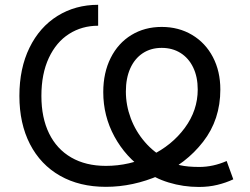

<svg xmlns="http://www.w3.org/2000/svg" viewBox="-20 -757 1025 788"><path d="M574.2 -58.6Q495.6 -112.3 449.7 -196.5Q403.8 -280.8 403.8 -378.9Q403.8 -458.5 434.3 -519.3Q464.8 -580.1 519.3 -613.3Q573.7 -646.5 643.6 -646.5Q713.4 -646.5 768.3 -613.8Q823.2 -581.1 853.8 -522.7Q884.3 -464.4 884.3 -389.6Q884.3 -266.1 813.7 -175.3Q743.2 -84.5 634.5 -37.4Q525.9 9.8 414.6 9.8Q306.6 9.8 226.6 -35.6Q146.5 -81.1 103 -165.5Q59.6 -250 59.6 -363.3Q59.6 -476.6 101.1 -561.3Q142.6 -646 216.1 -691.7Q289.6 -737.3 382.8 -737.3V-651.4Q316.4 -651.4 263.7 -617.9Q210.9 -584.5 180.4 -519.3Q149.9 -454.1 149.9 -363.3Q149.9 -273.9 181.4 -209.5Q212.9 -145 272.5 -110.6Q332 -76.2 414.6 -76.2Q511.2 -76.2 598.4 -118.2Q685.5 -160.2 738.5 -232.2Q791.5 -304.2 791.5 -389.6Q791.5 -441.4 772.9 -480Q754.4 -518.6 720.9 -539.6Q687.5 -560.5 643.6 -560.5Q599.1 -560.5 565.9 -538.6Q532.7 -516.6 514.6 -476.3Q496.6 -436 496.6 -381.3Q496.6 -325.2 516.8 -271.2Q537.1 -217.3 575 -173.6Q612.8 -129.9 663.1 -104.5Q687.5 -85.9 719 -78.9Q750.5 -71.8 797.9 -71.8Q854.5 -71.8 910.2 -96.2L937.5 -21Q907.2 -6.8 872.1 1.7Q836.9 10.3 796.4 10.3Q731.9 10.3 671.9 -8.1Q611.8 -26.4 574.2 -58.6Z"/></svg>

Font: Inter RS Variable
Style: Regular
Weight: 400
Designer: Rasmus Andersson (customised by Maria Ramos and Noel Pretorius)
Foundry: rsms
Version: Version 3.001;Glyphs 3.2.3 (3260)